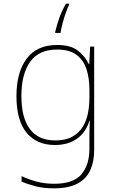

<svg xmlns="http://www.w3.org/2000/svg" viewBox="-20 -783 640 1050"><path d="M282 -609Q291 -648 305.5 -688Q320 -728 341 -763H358V-757Q350 -742 340 -713.5Q330 -685 322 -655Q314 -625 311 -603H282ZM274 247Q219 247 176 236Q133 225 98 210V180Q133 197 178 209.5Q223 222 276 222Q382 222 425.5 170Q469 118 469 32V-17Q469 -46 469.5 -70Q470 -94 471 -123H469Q450 -59 401 -24.5Q352 10 280 10Q181 10 125.5 -57Q70 -124 70 -257Q70 -388 126 -462.5Q182 -537 292 -537Q366 -537 405.5 -506.5Q445 -476 466 -432H468L473 -528H495V38Q495 101 473.5 148Q452 195 403.5 221Q355 247 274 247ZM283 -15Q339 -15 375.5 -35.5Q412 -56 432.5 -89.5Q453 -123 461 -164Q469 -205 469 -246V-294Q469 -355 453 -404.5Q437 -454 398.5 -483Q360 -512 292 -512Q192 -512 144.5 -444.5Q97 -377 97 -258Q97 -139 143.5 -77Q190 -15 283 -15Z"/></svg>

Font: Noto Sans Mono Thin
Style: Regular
Weight: 100
Designer: Monotype Design Team
Foundry: Monotype Imaging Inc.
Version: Version 2.014